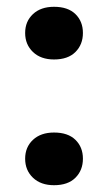

<svg xmlns="http://www.w3.org/2000/svg" viewBox="-20 -537 318 565"><path d="M139 8Q100 8 77 -14Q54 -36 54 -70Q54 -104 77 -125.5Q100 -147 139 -147Q180 -147 202 -125.5Q224 -104 224 -70Q224 -36 202 -14Q180 8 139 8ZM139 -362Q100 -362 77 -384Q54 -406 54 -440Q54 -474 77 -495.5Q100 -517 139 -517Q180 -517 202 -495.5Q224 -474 224 -440Q224 -406 202 -384Q180 -362 139 -362Z"/></svg>

Font: Roboto Serif 120pt Expanded SemiBold
Style: Regular
Weight: 600
Width: 7
Designer: Greg Gazdowicz
Foundry: Commercial Type
Version: Version 1.008